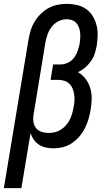

<svg xmlns="http://www.w3.org/2000/svg" viewBox="-50 -763 570 998"><path d="M-30 215 98 -556Q102 -579 109 -603Q116 -627 129 -649Q142 -671 160.5 -689.5Q179 -708 201.5 -720.5Q224 -733 248.5 -738Q273 -743 297 -743Q297 -743 297 -743Q297 -743 297 -743Q324 -743 350 -737Q376 -731 397 -716.5Q418 -702 431.5 -680Q445 -658 451.5 -633Q458 -608 457.5 -581Q457 -554 453 -526Q449 -505 442.5 -484.5Q436 -464 423 -445.5Q410 -427 392.5 -412Q375 -397 355 -388Q378 -375 394.5 -353.5Q411 -332 419 -305.5Q427 -279 426.5 -250Q426 -221 421 -192Q417 -168 410 -144Q403 -120 391.5 -97Q380 -74 362.5 -53.5Q345 -33 323 -18.5Q301 -4 276.5 2Q252 8 227 8Q207 8 187 3.5Q167 -1 151.5 -11.5Q136 -22 125 -38Q114 -54 109 -72L61 215ZM203 -72Q220 -72 236.5 -76Q253 -80 268 -90Q283 -100 294.5 -113.5Q306 -127 313.5 -142.5Q321 -158 325.5 -174.5Q330 -191 333 -207Q336 -224 337 -240.5Q338 -257 335.5 -273Q333 -289 327 -303.5Q321 -318 309.5 -328.5Q298 -339 283 -343.5Q268 -348 251 -348H213L226 -428H265Q284 -428 303 -437Q322 -446 334.5 -462.5Q347 -479 353.5 -498Q360 -517 364 -536Q366 -551 367 -565.5Q368 -580 366.5 -594Q365 -608 360 -621Q355 -634 346 -644Q337 -654 323.5 -658.5Q310 -663 296 -663Q275 -663 254 -652.5Q233 -642 219 -624Q205 -606 197.5 -585Q190 -564 186 -542L124 -165Q121 -146 124 -128Q127 -110 138 -96.5Q149 -83 166.5 -77.5Q184 -72 203 -72Z"/></svg>

Font: Iosevka SS04 Medium
Style: Italic
Weight: 500
Italic angle: -9°
Monospace: yes
Designer: Belleve Invis
Foundry: Belleve Invis
Version: Version 19.0.0; ttfautohint (v1.8.4)